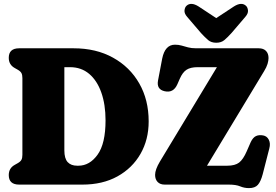

<svg xmlns="http://www.w3.org/2000/svg" viewBox="-20 -948 1418 986"><path d="M25 -49Q25 -84.5 56 -101.5L71 -110Q85 -118 90 -127.2Q95 -136.5 95 -153V-547Q95 -563.5 90 -572.8Q85 -582 71 -590L56 -598.5Q25 -615.5 25 -651Q25 -700 78.5 -700H358Q473.5 -700 560.2 -652Q647 -604 695.2 -519.5Q743.5 -435 743.5 -324.5Q743.5 -231 701.5 -157.8Q659.5 -84.5 583.2 -42.2Q507 0 403 0H78.5Q25 0 25 -49ZM382.5 -97Q440.5 -97 481.2 -153.8Q522 -210.5 522 -330Q522 -411.5 500.2 -473Q478.5 -534.5 437.8 -568.8Q397 -603 340 -603H310.5V-175.5Q310.5 -134 327.5 -115.5Q344.5 -97 376.5 -97ZM1336 -582 1043 -97H1147Q1187 -97 1208 -113.2Q1229 -129.5 1247 -171L1267.5 -218Q1279 -242 1294.5 -249.2Q1310 -256.5 1331.5 -252.5Q1351 -249 1360.5 -230.2Q1370 -211.5 1363 -185.5L1329 -53Q1319 -15.5 1304.2 1.2Q1289.5 18 1258.5 18Q1234.5 18 1213.2 9Q1192 0 1154.5 0H826Q802.5 0 789.5 -13.5Q776.5 -27 776.5 -50Q776.5 -77 801 -118L1094 -603H994.5Q958.5 -603 938 -589.8Q917.5 -576.5 903 -543L891 -515.5Q870.5 -469 825.5 -479.5Q783 -489 791.5 -534.5L813 -647.5Q827.5 -718.5 878.5 -718.5Q897 -718.5 912.5 -714Q928 -709.5 945.5 -704.8Q963 -700 988 -700H1309Q1333 -700 1346 -686.5Q1359 -673 1359 -650Q1359 -637 1354 -620Q1349 -603 1336 -582ZM1168.5 -778Q1148.5 -756 1132.2 -742.2Q1116 -728.5 1090.5 -728.5Q1065 -728.5 1048.8 -742.2Q1032.5 -756 1012.5 -778L941.5 -861Q926 -878.5 927.5 -894.2Q929 -910 937.5 -918Q960.5 -939.5 999.5 -915L1090.5 -855L1181.5 -915Q1220.5 -939.5 1243.5 -918Q1252 -910 1253.5 -894.2Q1255 -878.5 1239.5 -861Z"/></svg>

Font: Fraunces 144pt SuperSoft Black
Style: Regular
Weight: 900
Version: Version 1.000;[b76b70a41]